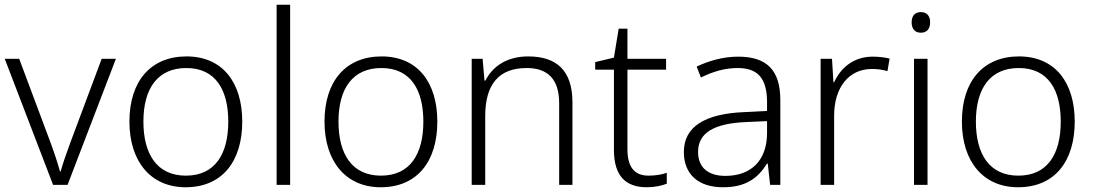

<svg xmlns="http://www.w3.org/2000/svg" viewBox="-20 -780 4611 810"><path d="M204 0H265L469 -532H409L277 -179C261 -136 245 -90 236 -57H233C224 -90 209 -136 193 -179L61 -532H0Z M1002 -267C1002 -432 919 -542 767 -542C617 -542 526 -439 526 -267C526 -99 616 10 763 10C918 10 1002 -100 1002 -267ZM585 -267C585 -408 646 -493 766 -493C891 -493 943 -399 943 -267C943 -131 888 -39 764 -39C642 -39 585 -130 585 -267Z M1204 0V-760H1147V0Z M1825 -267C1825 -432 1742 -542 1590 -542C1440 -542 1349 -439 1349 -267C1349 -99 1439 10 1586 10C1741 10 1825 -100 1825 -267ZM1408 -267C1408 -408 1469 -493 1589 -493C1714 -493 1766 -399 1766 -267C1766 -131 1711 -39 1587 -39C1465 -39 1408 -130 1408 -267Z M2208 -542C2118 -542 2057 -499 2028 -440H2024L2016 -532H1970V0H2027V-290C2027 -425 2085 -493 2202 -493C2291 -493 2339 -446 2339 -344V0H2395V-348C2395 -482 2329 -542 2208 -542Z M2716 -39C2655 -39 2627 -77 2627 -151V-486H2790V-532H2627V-659H2590L2570 -537L2491 -518V-486H2570V-148C2570 -37 2620 10 2709 10C2742 10 2773 3 2793 -5V-51C2774 -44 2746 -39 2716 -39Z M3094 -541C3030 -541 2969 -523 2919 -499L2937 -453C2988 -478 3037 -493 3092 -493C3173 -493 3216 -454 3216 -349V-312L3119 -307C2953 -300 2865 -245 2865 -139C2865 -43 2928 10 3030 10C3129 10 3178 -30 3216 -90H3219L3229 0H3272V-358C3272 -485 3214 -541 3094 -541ZM3126 -265 3216 -269V-217C3215 -105 3151 -38 3040 -38C2968 -38 2925 -73 2925 -139C2925 -219 2991 -259 3126 -265Z M3661 -541C3581 -541 3526 -493 3499 -433H3496L3490 -532H3442V0H3499V-292C3499 -411 3561 -489 3658 -489C3682 -489 3703 -486 3724 -480L3733 -533C3712 -538 3687 -541 3661 -541Z M3865 -729C3840 -729 3826 -713 3826 -686C3826 -658 3840 -642 3865 -642C3890 -642 3904 -658 3904 -686C3904 -713 3890 -729 3865 -729ZM3893 -532H3836V0H3893Z M4514 -267C4514 -432 4431 -542 4279 -542C4129 -542 4038 -439 4038 -267C4038 -99 4128 10 4275 10C4430 10 4514 -100 4514 -267ZM4097 -267C4097 -408 4158 -493 4278 -493C4403 -493 4455 -399 4455 -267C4455 -131 4400 -39 4276 -39C4154 -39 4097 -130 4097 -267Z"/></svg>

Font: Noto Sans Telugu Light
Style: Regular
Weight: 300
Designer: Jelle Bosma - Monotype Design Team
Foundry: Monotype Imaging Inc.
Version: Version 2.005